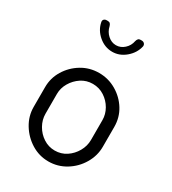

<svg xmlns="http://www.w3.org/2000/svg" viewBox="-176 -810 821 914"><g transform="rotate(30 234.5 -353.5)"><path d="M234 7Q183 7 140 -19.5Q97 -46 70.5 -89.5Q44 -133 44 -183V-292Q44 -342 70 -384.5Q96 -427 139 -453Q182 -479 234 -479Q285 -479 328.5 -453.5Q372 -428 398 -386Q424 -344 424 -292V-183Q424 -134 398 -90Q372 -46 328.5 -19.5Q285 7 234 7ZM234 -53Q269 -53 297 -71.5Q325 -90 342 -120Q359 -150 359 -183V-292Q359 -324 342.5 -353Q326 -382 297.5 -400.5Q269 -419 234 -419Q199 -419 171 -400.5Q143 -382 126 -353Q109 -324 109 -292V-183Q109 -150 126 -120Q143 -90 171.5 -71.5Q200 -53 234 -53ZM236 -597Q195 -597 162 -625Q129 -653 121 -693Q119 -703 124.5 -708.5Q130 -714 139 -714H146Q154 -714 158.5 -709Q163 -704 165 -696Q171 -669 191 -651Q211 -633 236 -633Q261 -633 281 -651Q301 -669 306 -696Q308 -704 312.5 -709Q317 -714 325 -714H332Q341 -714 346.5 -708Q352 -702 351 -693Q342 -653 309 -625Q276 -597 236 -597Z"/></g></svg>

Font: Dosis ExtraLight
Style: Regular
Weight: 400
Version: Version 3.001; ttfautohint (v1.8.2)